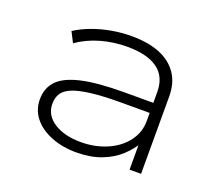

<svg xmlns="http://www.w3.org/2000/svg" viewBox="-91 -620 854 753"><g transform="rotate(20 335.5 -243.5)"><path d="M291 8Q232 8 185 -11Q138 -30 112 -63Q86 -96 86 -139Q86 -187 115.5 -217.5Q145 -248 211.5 -263Q278 -278 389 -278H524V-236H392Q316 -236 266.5 -230Q217 -224 189 -212.5Q161 -201 149.5 -183Q138 -165 138 -140Q138 -92 181.5 -64Q225 -36 294 -36Q353 -36 402.5 -57.5Q452 -79 480.5 -117Q509 -155 509 -202V-323Q509 -387 465.5 -418.5Q422 -450 339 -450Q282 -450 229 -435Q176 -420 133 -390L111 -433Q140 -452 177.5 -466Q215 -480 256.5 -487.5Q298 -495 340 -495Q408 -495 456.5 -476Q505 -457 532 -418.5Q559 -380 559 -322V0H511V-116L520 -117Q502 -84 470.5 -55Q439 -26 394 -9Q349 8 291 8Z"/></g></svg>

Font: Nunito Sans 10pt Expanded ExtraLight
Style: Regular
Weight: 250
Width: 7
Designer: Vernon Adams
Foundry: Vernon Adams
Version: Version 3.101;gftools[0.9.27]